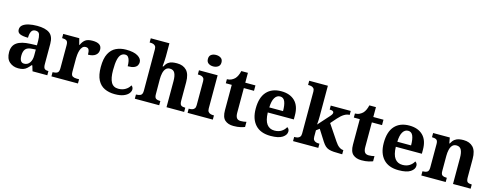

<svg xmlns="http://www.w3.org/2000/svg" viewBox="-25 -1548 5972 2335"><g transform="rotate(15 2961.5 -380.0)"><path d="M202 10Q136 10 90.5 -30Q45 -70 45 -153Q45 -234 101 -273Q157 -312 269 -316L351 -319V-374Q351 -424 340.5 -456Q330 -488 289 -488Q251 -488 236.5 -457.5Q222 -427 222 -380Q155 -380 121 -395Q87 -410 87 -447Q87 -484 115 -506Q143 -528 190 -538.5Q237 -549 293 -549Q398 -549 450.5 -511Q503 -473 503 -379V-124Q503 -83 516 -68Q529 -53 563 -53H567V0H381L360 -69H351Q329 -42 309.5 -24.5Q290 -7 265 1.5Q240 10 202 10ZM257 -63Q300 -63 325.5 -98Q351 -133 351 -191V-266L306 -263Q246 -260 223 -231.5Q200 -203 200 -149Q200 -63 257 -63Z M619 0V-53H622Q656 -53 677.5 -65.5Q699 -78 699 -125V-415Q699 -459 679.5 -471Q660 -483 627 -483H624V-536H826L846 -458H851Q871 -503 901 -525.5Q931 -548 992 -548Q1107 -548 1107 -467Q1107 -421 1073.5 -395.5Q1040 -370 980 -370Q980 -411 970 -432Q960 -453 931 -453Q905 -453 889 -435Q873 -417 865 -390.5Q857 -364 854 -337Q851 -310 851 -293V-120Q851 -76 871 -64.5Q891 -53 921 -53H953V0Z M1417 10Q1344 10 1288 -16.5Q1232 -43 1200.5 -103.5Q1169 -164 1169 -266Q1169 -374 1201.5 -435.5Q1234 -497 1289.5 -523Q1345 -549 1414 -549Q1511 -549 1561.5 -518.5Q1612 -488 1612 -444Q1612 -423 1601.5 -403.5Q1591 -384 1563 -371.5Q1535 -359 1483 -359Q1483 -394 1477 -423Q1471 -452 1457 -470Q1443 -488 1418 -488Q1389 -488 1367.5 -468.5Q1346 -449 1334.5 -401Q1323 -353 1323 -267Q1323 -166 1351 -115.5Q1379 -65 1442 -65Q1494 -65 1532 -88.5Q1570 -112 1587 -146Q1599 -139 1605 -126.5Q1611 -114 1611 -100Q1611 -75 1590.5 -49.5Q1570 -24 1527.5 -7Q1485 10 1417 10Z M1669 0V-53H1671Q1705 -53 1727.5 -65Q1750 -77 1750 -122L1749 -646Q1749 -673 1737 -686Q1725 -699 1708.5 -703Q1692 -707 1678 -707H1666V-760H1901V-595Q1901 -569 1899 -539.5Q1897 -510 1895 -489Q1893 -468 1893 -468H1902Q1922 -506 1945.5 -523Q1969 -540 1996.5 -544.5Q2024 -549 2055 -549Q2132 -549 2176 -503Q2220 -457 2220 -356V-124Q2220 -78 2236.5 -65.5Q2253 -53 2287 -53H2290V0H2068V-329Q2068 -394 2050 -429Q2032 -464 1988 -464Q1955 -464 1936 -442.5Q1917 -421 1909 -385.5Q1901 -350 1901 -309L1902 -118Q1902 -76 1921 -64.5Q1940 -53 1973 -53H1976V0Z M2487 -626Q2451 -626 2426.5 -643.5Q2402 -661 2402 -698Q2402 -736 2426.5 -753Q2451 -770 2487 -770Q2522 -770 2547.5 -753Q2573 -736 2573 -698Q2573 -661 2547.5 -643.5Q2522 -626 2487 -626ZM2333 0V-53H2345Q2360 -53 2376.5 -57.5Q2393 -62 2404.5 -76Q2416 -90 2416 -118V-422Q2416 -449 2404 -462Q2392 -475 2375.5 -479Q2359 -483 2345 -483H2333V-536H2568V-118Q2568 -90 2579.5 -76Q2591 -62 2608 -57.5Q2625 -53 2639 -53H2651V0Z M2911 10Q2844 10 2804 -25Q2764 -60 2764 -148V-468H2689V-519Q2721 -519 2746.5 -532Q2772 -545 2787 -561Q2818 -594 2833 -660H2916V-536H3044V-468H2916V-158Q2916 -113 2931.5 -92Q2947 -71 2982 -71Q3002 -71 3019.5 -73.5Q3037 -76 3053 -80V-15Q3037 -8 3000.5 1Q2964 10 2911 10Z M3379 10Q3252 10 3186 -62.5Q3120 -135 3120 -265Q3120 -406 3185 -477.5Q3250 -549 3368 -549Q3477 -549 3539.5 -488Q3602 -427 3602 -308V-257H3274Q3277 -157 3311.5 -111Q3346 -65 3408 -65Q3460 -65 3496 -88.5Q3532 -112 3549 -146Q3576 -131 3576 -97Q3576 -54 3528 -22Q3480 10 3379 10ZM3449 -321Q3449 -398 3431 -441Q3413 -484 3370 -484Q3328 -484 3303 -442.5Q3278 -401 3276 -321Z M3661 0V-53H3673Q3688 -53 3704.5 -57.5Q3721 -62 3732.5 -76Q3744 -90 3744 -118V-646Q3744 -673 3732 -686Q3720 -699 3703.5 -703Q3687 -707 3673 -707H3661V-760H3896V-374Q3896 -356 3895 -331.5Q3894 -307 3892.5 -288.5Q3891 -270 3891 -270L4017 -411Q4034 -430 4039 -441Q4044 -452 4044 -459Q4044 -486 3992 -486V-536H4244V-486Q4210 -486 4176 -465.5Q4142 -445 4103 -401L4040 -329L4173 -131Q4199 -91 4226 -72Q4253 -53 4277 -53H4280V0H4266Q4211 0 4173.5 -2.5Q4136 -5 4110 -13.5Q4084 -22 4064.5 -40Q4045 -58 4025 -89L3936 -229L3896 -199V-118Q3896 -90 3907.5 -76Q3919 -62 3936 -57.5Q3953 -53 3967 -53H3979V0Z M4523 10Q4456 10 4416 -25Q4376 -60 4376 -148V-468H4301V-519Q4333 -519 4358.5 -532Q4384 -545 4399 -561Q4430 -594 4445 -660H4528V-536H4656V-468H4528V-158Q4528 -113 4543.5 -92Q4559 -71 4594 -71Q4614 -71 4631.5 -73.5Q4649 -76 4665 -80V-15Q4649 -8 4612.5 1Q4576 10 4523 10Z M4991 10Q4864 10 4798 -62.5Q4732 -135 4732 -265Q4732 -406 4797 -477.5Q4862 -549 4980 -549Q5089 -549 5151.5 -488Q5214 -427 5214 -308V-257H4886Q4889 -157 4923.5 -111Q4958 -65 5020 -65Q5072 -65 5108 -88.5Q5144 -112 5161 -146Q5188 -131 5188 -97Q5188 -54 5140 -22Q5092 10 4991 10ZM5061 -321Q5061 -398 5043 -441Q5025 -484 4982 -484Q4940 -484 4915 -442.5Q4890 -401 4888 -321Z M5276 0V-53H5278Q5312 -53 5334 -65Q5356 -77 5356 -122V-418Q5356 -460 5336.5 -471.5Q5317 -483 5284 -483H5281V-536H5491L5504 -465H5509Q5529 -503 5552.5 -520.5Q5576 -538 5603.5 -543.5Q5631 -549 5662 -549Q5739 -549 5783 -503Q5827 -457 5827 -356V-124Q5827 -78 5843.5 -65.5Q5860 -53 5894 -53H5897V0H5675V-329Q5675 -394 5657 -429Q5639 -464 5595 -464Q5562 -464 5543 -442.5Q5524 -421 5516 -385.5Q5508 -350 5508 -309V-118Q5508 -76 5527.5 -64.5Q5547 -53 5580 -53H5583V0Z"/></g></svg>

Font: Noto Serif Tamil
Style: Bold Italic
Weight: 700
Italic angle: -12°
Designer: Indian Type Foundry, Tom Grace, and the Monotype Design Team
Foundry: Monotype Imaging Inc.
Version: Version 2.003; ttfautohint (v1.8.4.7-5d5b)